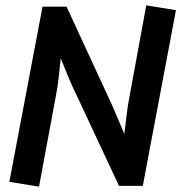

<svg xmlns="http://www.w3.org/2000/svg" viewBox="-20 -694 698 718"><path d="M527 -674 638 -656 514 1H425L264 -343Q250 -371 235 -407.5Q220 -444 207 -476Q204 -444 200 -408.5Q196 -373 190 -341L126 4L15 -14L139 -669H229L386 -329Q400 -300 415.5 -262.5Q431 -225 445 -193Q449 -228 453.5 -264Q458 -300 463 -326Z"/></svg>

Font: Amaranth
Style: Italic
Weight: 400
Designer: Gesine Todt
Foundry: Gesine Todt
Version: Version 1.001